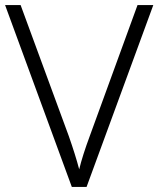

<svg xmlns="http://www.w3.org/2000/svg" viewBox="-20 -827 622 754"><path d="M582 -807 320 -93H262L0 -807H61L250 -293Q276 -219 291 -162Q304 -216 333 -294L520 -807Z"/></svg>

Font: Noto Sans Kannada UI Light
Style: Regular
Weight: 300
Designer: Jelle Bosma - Monotype Design Team
Foundry: Monotype Imaging Inc.
Version: Version 2.005; ttfautohint (v1.8.4.7-5d5b)